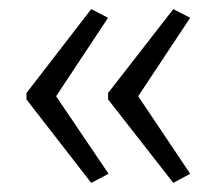

<svg xmlns="http://www.w3.org/2000/svg" viewBox="-20 -482 474 421"><path d="M38 -278 180 -462 217 -443 103 -271 218 -101 180 -81 38 -264ZM217 -278 360 -462 397 -443 283 -271 397 -101 360 -81 217 -264Z"/></svg>

Font: Noto Sans ExtraCondensed Light
Style: Regular
Weight: 300
Width: 2
Designer: Monotype Design Team
Foundry: Monotype Imaging Inc.
Version: Version 2.013; ttfautohint (v1.8.4.7-5d5b)